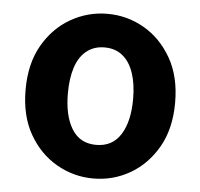

<svg xmlns="http://www.w3.org/2000/svg" viewBox="-46 -622 713 683"><g transform="rotate(5 310.5 -280.0)"><path d="M311 14Q241 14 180 -21Q119 -56 81.5 -121.5Q44 -187 44 -280Q44 -373 81.5 -438.5Q119 -504 180 -539Q241 -574 311 -574Q382 -574 442.5 -539Q503 -504 540.5 -438.5Q578 -373 578 -280Q578 -187 540.5 -121.5Q503 -56 442.5 -21Q382 14 311 14ZM311 -106Q369 -106 398.5 -153Q428 -200 428 -280Q428 -333 415 -372Q402 -411 376 -432.5Q350 -454 311 -454Q273 -454 246.5 -432.5Q220 -411 207.5 -372Q195 -333 195 -280Q195 -200 224 -153Q253 -106 311 -106Z"/></g></svg>

Font: Noto Sans SC
Style: Bold
Weight: 700
Designer: Ryoko NISHIZUKA  (kana, bopomofo & ideographs); Paul D. Hunt (Latin, Greek & Cyrillic); Sandoll Communications , Soo-you
Foundry: Adobe
Version: Version 2.004-H2;hotconv 1.0.118;makeotfexe 2.5.65603